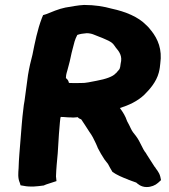

<svg xmlns="http://www.w3.org/2000/svg" viewBox="-20 -757 681 775"><path d="M74 -315C69 -277 66 -231 63 -195C60 -156 56 -116 55 -77C54 -61 51 -39 60 -19L63 -9L75 -7C103 -1 132 -5 154 -8H156C161 -10 162 -11 168 -13L208 -26L206 -45C207 -76 210 -106 213 -138C213 -149 222 -285 225 -285C242 -285 247 -283 267 -283C276 -282 285 -283 294 -284C297 -280 300 -278 308 -275C319 -259 327 -246 340 -226C353 -208 358 -197 367 -178L374 -162V-161C382 -145 392 -128 402 -113L416 -95C421 -86 428 -72 434 -63C451 -51 474 -41 498 -32L499 -31H500C506 -29 515 -25 530 -20C535 -16 548 -2 572 -2C590 -2 607 -9 618 -19L630 -30L627 -44C622 -64 609 -75 606 -82L604 -84C592 -104 580 -120 570 -137V-138C554 -156 548 -183 528 -209L517 -223C511 -231 506 -243 501 -253L493 -268C486 -289 477 -303 464 -321C499 -332 535 -348 563 -375C584 -396 611 -426 621 -464C625 -479 626 -491 627 -501C635 -557 618 -599 590 -634H589V-635C585 -640 580 -647 570 -656C538 -689 487 -710 431 -722C399 -731 362 -737 320 -737H319C295 -736 266 -730 247 -727H246C216 -721 187 -708 167 -700L154 -696L149 -684C131 -637 121 -586 111 -536C104 -510 98 -484 93 -454L79 -350C77 -340 75 -326 74 -315ZM246 -442 247 -454C249 -465 254 -478 257 -492C264 -516 267 -538 273 -559C279 -583 282 -597 292 -616C303 -620 316 -622 330 -623C339 -623 350 -621 357 -618C375 -610 387 -607 404 -599C427 -589 434 -585 444 -570L445 -569V-568C462 -548 475 -531 467 -500L465 -486C464 -483 463 -482 463 -480V-479C462 -477 453 -467 451 -465L450 -463L447 -461C436 -448 408 -438 370 -431C349 -427 323 -421 309 -422H307C293 -421 278 -422 261 -422L258 -423C257 -428 255 -435 246 -442Z"/></svg>

Font: Hussar Pisanka
Style: BlkKur
Weight: 700
Designer: Robert Jablonski
Foundry: Cannot Into Space Fonts
Version: Version 1.070